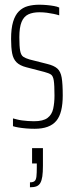

<svg xmlns="http://www.w3.org/2000/svg" viewBox="-20 -538 313 814"><path d="M127 8Q109 8 91 6.5Q73 5 58.5 2.5Q44 0 35 -3V-36Q43 -34 52.5 -31.5Q62 -29 73.5 -27.5Q85 -26 98 -25Q111 -24 124 -24Q163 -24 181.5 -38Q200 -52 205.5 -77Q211 -102 211 -133Q211 -177 208 -196.5Q205 -216 196 -222Q187 -228 168 -233L91 -253Q64 -260 50 -274Q36 -288 31.5 -312Q27 -336 27 -373Q27 -417 35.5 -445.5Q44 -474 60 -490Q76 -506 98 -512Q120 -518 146 -518Q162 -518 178.5 -516.5Q195 -515 209 -512.5Q223 -510 231 -506V-473Q222 -476 208 -479Q194 -482 178.5 -484Q163 -486 147 -486Q119 -486 100 -477Q81 -468 71.5 -445Q62 -422 62 -380Q62 -341 65.5 -322.5Q69 -304 78.5 -297.5Q88 -291 105 -286L180 -267Q209 -260 223 -247.5Q237 -235 241.5 -209Q246 -183 246 -133Q246 -97 239.5 -70Q233 -43 219 -26Q205 -9 182 -0.5Q159 8 127 8ZM107 256V235Q121 235 127 229.5Q133 224 134.5 210Q136 196 136 172V155H116V90H162V165Q162 192 159.5 209.5Q157 227 151 237.5Q145 248 134.5 252Q124 256 107 256Z"/></svg>

Font: Saira UltraCondensed Thin
Style: Regular
Weight: 250
Width: 1
Designer: Hector Gatti with collaboration of the Omnibus-Type team
Foundry: Omnibus-Type
Version: Version 1.101